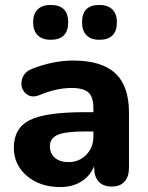

<svg xmlns="http://www.w3.org/2000/svg" viewBox="-20 -746 597 777"><path d="M382 -585Q348 -585 330 -603.5Q312 -622 312 -656Q312 -726 382 -726Q416 -726 434.5 -708Q453 -690 453 -656Q453 -585 382 -585ZM185 -585Q151 -585 132.5 -603.5Q114 -622 114 -656Q114 -690 132.5 -708Q151 -726 185 -726Q256 -726 256 -656Q256 -585 185 -585ZM224 11Q142 11 89 -34Q36 -79 36 -148Q36 -228 100.5 -260Q165 -292 322 -292H358V-309Q358 -353 338 -371.5Q318 -390 270 -390Q209 -390 142 -362Q106 -347 83.5 -368.5Q61 -390 68.5 -422.5Q76 -455 111 -468Q196 -501 276 -501Q391 -501 446.5 -449.5Q502 -398 502 -290V-68Q502 -31 484 -11Q466 9 432 9Q398 9 379.5 -11Q361 -31 361 -68V-74Q346 -35 310 -12Q274 11 224 11ZM258 -90Q300 -90 329 -119.5Q358 -149 358 -194V-214H323Q246 -214 214 -200.5Q182 -187 182 -154Q182 -125 202 -107.5Q222 -90 258 -90Z"/></svg>

Font: Nunito ExtraBold
Style: Regular
Weight: 800
Designer: Vernon Adams
Foundry: Vernon Adams
Version: Version 3.602